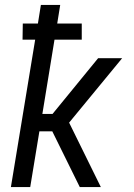

<svg xmlns="http://www.w3.org/2000/svg" viewBox="-20 -755 540 775"><path d="M24 0 122 -595H71L72 -660H133L145 -735H223L211 -660H310V-595H200L151 -295H192L376 -520H473L259 -260L387 0H302L191 -225H139L102 0Z"/></svg>

Font: Iosevka Algr
Style: Italic
Weight: 400
Italic angle: -9°
Monospace: yes
Designer: Belleve Invis
Foundry: Belleve Invis
Version: Version 26.0.2; ttfautohint (v1.8.3)